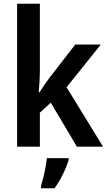

<svg xmlns="http://www.w3.org/2000/svg" viewBox="-20 -780 572 1021"><path d="M192 -404V-760H71V0H192V-181L250 -234L389 0H528L334 -316L516 -543H380L243 -366C227 -345 203 -310 190 -289H186C189 -324 192 -370 192 -404ZM345 71V61H229C226 102 210 172 198 208V221H270C303 176 331 117 345 71Z"/></svg>

Font: Noto Sans Thai Looped SemiCondensed SemiBold
Style: Regular
Weight: 600
Width: 4
Designer: Sasikarn Vongin, Ben Mitchell
Foundry: The Fontpad Ltd
Version: Version 1.001